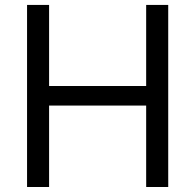

<svg xmlns="http://www.w3.org/2000/svg" viewBox="-20 -747 780 767"><path d="M88.1 0V-727.3H176.1V-403.4H563.9V-727.3H652V0H563.9V-325.3H176.1V0Z"/></svg>

Font: TID UI
Style: Regular
Weight: 400
Designer: The TID Project Authors
Foundry: Bakken & Bæck
Version: Version 1.001;hotconv 1.0.109;makeotfexe 2.5.65596